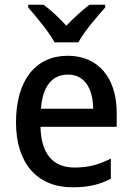

<svg xmlns="http://www.w3.org/2000/svg" viewBox="-20 -786 561 816"><path d="M212 -606H313C337 -651 392 -715 427 -754V-766H360C327 -740 297 -713 262 -677C230 -711 196 -744 165 -766H100V-754C135 -714 188 -650 212 -606ZM268 -549C133 -549 48 -447 48 -266C48 -92 138 10 288 10C355 10 402 -1 451 -26V-112C400 -86 355 -74 297 -74C204 -74 155 -133 152 -247H476V-307C476 -452 400 -549 268 -549ZM269 -469C341 -469 375 -408 376 -324H154C161 -419 201 -469 269 -469Z"/></svg>

Font: Noto Sans Devanagari SemiCondensed Medium
Style: Regular
Weight: 500
Width: 4
Designer: Jelle Bosma - Monotype Design Team
Foundry: Monotype Imaging Inc.
Version: Version 2.004